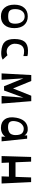

<svg xmlns="http://www.w3.org/2000/svg" viewBox="1690 -2365 689 4109"><g transform="rotate(90 2034.5 -310.5)"><path d="M331 14Q213 14 147 -62Q80 -138 80 -273Q80 -408 147 -484Q213 -560 331 -560Q448 -560 515 -484Q582 -408 582 -273Q582 -138 515 -62Q448 14 331 14ZM331 -141Q410 -141 445 -167Q487 -200 487 -289Q487 -382 445 -438Q403 -494 331 -494Q259 -494 217 -439Q175 -384 175 -289Q175 -200 217 -167Q251 -141 331 -141Z M1180 -553V-467Q1132 -482 1075 -482Q916 -480 916 -273Q921 -210 961 -165.5Q1001 -121 1054 -112Q1107 -103 1162 -126L1256 -24Q1192 14 1085 7Q935 -3 875 -69.5Q815 -136 815 -273Q815 -422 872 -492Q929 -562 1055 -565Q1139 -567 1180 -553Z M1551 0 1586 -635H1713L1873 -245L2029 -635H2145L2196 0H2035L2069 -468L1917 -53H1825L1657 -468L1687 0Z M2715 14Q2593 14 2532 -71.5Q2471 -157 2499 -312Q2539 -534 2709 -558Q2826 -574 2879 -489L2877 -547H2948L3005 0H2905V-82Q2877 -35 2827 -10.5Q2777 14 2715 14ZM2703 -138Q2749 -138 2782 -150.5Q2815 -163 2832 -180Q2849 -197 2858 -222Q2867 -247 2869 -263Q2871 -279 2871 -299Q2871 -353 2859 -390Q2847 -427 2825 -444Q2803 -461 2781 -467.5Q2759 -474 2730 -474Q2680 -474 2633 -427Q2586 -380 2573 -286Q2563 -214 2591 -176Q2619 -138 2703 -138Z M3907 0H3754L3760 -157H3459L3466 0H3320L3339 -632H3439L3453 -298H3765L3777 -632H3877Z"/></g></svg>

Font: OpenDyslexic
Style: Regular
Weight: 400
Designer: Abbie Gonzalez
Version: Version 0.920;hotconv 1.0.109;makeotfexe 2.5.65596